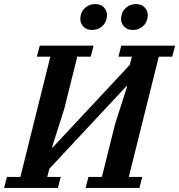

<svg xmlns="http://www.w3.org/2000/svg" viewBox="-50 -922 879 942"><path d="M-16 -54H50L197 -644H131L145 -698H409L395 -644H329L265 -387L205 -199H209L587 -604L597 -644H531L545 -698H809L795 -644H729L582 -54H648L634 0H370L384 -54H450L514 -311L574 -499H570L192 -94L182 -54H248L234 0H-30ZM402 -775Q374 -775 359 -791.5Q344 -808 344 -829Q344 -838 347 -850Q352 -871 371 -886.5Q390 -902 417 -902Q445 -902 460 -885.5Q475 -869 475 -848Q475 -839 472 -827Q467 -806 448 -790.5Q429 -775 402 -775ZM602 -775Q574 -775 559 -791.5Q544 -808 544 -829Q544 -838 547 -850Q552 -871 571 -886.5Q590 -902 617 -902Q645 -902 660 -885.5Q675 -869 675 -848Q675 -839 672 -827Q667 -806 648 -790.5Q629 -775 602 -775Z"/></svg>

Font: IBM Plex Serif SemiBold
Style: Italic
Weight: 600
Italic angle: -14°
Designer: Mike Abbink, Paul van der Laan, Pieter van Rosmalen
Foundry: Bold Monday
Version: Version 2.5